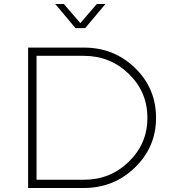

<svg xmlns="http://www.w3.org/2000/svg" viewBox="-20 -936 843 956"><path d="M356 -796 255 -916H298L380 -821L462 -916H505L404 -796ZM398 -699Q548 -699 652.5 -597.5Q757 -496 757 -349Q757 -204 652 -102Q547 0 397 0H120V-699ZM397 -658H162V-41H398Q529 -41 621.5 -131Q714 -221 714 -349Q714 -478 621.5 -568Q529 -658 397 -658Z"/></svg>

Font: Montserrat Ultra Light
Style: Regular
Weight: 200
Designer: Julieta Ulanovsky
Foundry: Julieta Ulanovsky
Version: Version 3.100;PS 003.100;hotconv 1.0.88;makeotf.lib2.5.64775